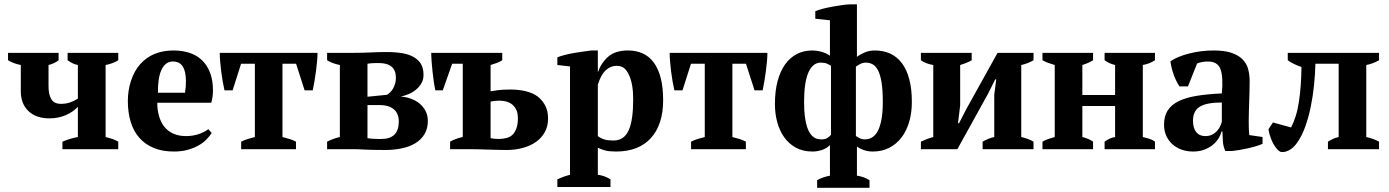

<svg xmlns="http://www.w3.org/2000/svg" viewBox="-20 -707 6585 910"><path d="M18.1 -456.5H257.8V-421.4Q239.3 -406.2 210 -398.9V-298.3Q210 -259.3 223.1 -237.1Q236.3 -214.8 269 -214.8Q293 -214.8 313 -221.9Q333 -229 349.1 -239.7V-398.9Q334 -401.9 323.2 -407.5Q312.5 -413.1 300.3 -421.4V-456.5H540.5V-421.4Q515.6 -405.8 480.5 -398.9V-57.6Q498.5 -53.2 513.2 -48.1Q527.8 -43 540.5 -35.6V0H275.9V-35.6Q313.5 -51.3 349.1 -57.6V-200.7Q326.7 -176.3 291.3 -161.1Q255.9 -146 214.4 -146Q150.9 -146 114.7 -180.7Q78.6 -215.3 78.6 -274.4V-398.9Q43.5 -405.8 18.1 -421.4Z M983.4 -76.7Q973.6 -61 958 -45.4Q942.4 -29.8 920.4 -17.3Q898.4 -4.9 869.4 3.2Q840.3 11.2 804.2 11.2Q749 11.2 708.3 -5.9Q667.5 -22.9 640.1 -54.2Q612.8 -85.4 599.4 -129.6Q585.9 -173.8 585.9 -228Q585.9 -279.3 601.3 -325.4Q616.7 -371.6 644.5 -402.8Q702.1 -467.8 802.7 -467.8Q849.1 -467.8 886.5 -453.6Q923.8 -439.5 948.7 -409.2Q968.3 -385.7 978.8 -353.3Q989.3 -320.8 989.3 -278.3Q989.3 -248 981.4 -220.2H725.6Q725.1 -202.6 727.5 -186Q730 -169.4 734.4 -154.8Q738.8 -140.1 744.9 -128.2Q751 -116.2 757.8 -107.4Q794.4 -62 861.8 -62Q891.1 -62 918.2 -70.3Q945.3 -78.6 967.3 -94.7ZM799.8 -415.5Q781.2 -415.5 767.6 -405.3Q753.9 -395 745.1 -375.7Q736.3 -356.4 732.2 -329.1Q728 -301.8 728.5 -267.6H856.9Q861.8 -298.3 861.3 -325.2Q860.8 -344.7 857.7 -361.3Q854.5 -377.9 847.4 -389.9Q840.3 -401.9 828.6 -408.7Q816.9 -415.5 799.8 -415.5Z M1382.8 0H1123V-35.6Q1137.2 -43 1154.8 -48.3Q1172.4 -53.7 1188 -57.6V-404.8H1122.6L1082.5 -278.8H1043.9Q1039.6 -297.9 1035.4 -321.5Q1031.2 -345.2 1028.3 -369.4Q1025.4 -393.6 1023.4 -416.3Q1021.5 -439 1021.5 -456.5H1484.9Q1484.9 -439.9 1482.9 -417.5Q1481 -395 1477.8 -370.8Q1474.6 -346.7 1470.5 -322.5Q1466.3 -298.3 1462.4 -278.8H1423.8L1383.3 -404.8H1318.8V-57.6Q1340.3 -52.2 1354.5 -47.6Q1368.7 -43 1382.8 -35.6Z M2007.8 -133.3Q2007.8 -97.2 1991.9 -71Q1976.1 -44.9 1948.7 -28.3Q1921.4 -11.7 1884.5 -3.9Q1847.7 3.9 1805.2 3.9Q1776.4 3.9 1753.7 3.4Q1731 2.9 1713.4 2.2Q1695.8 1.5 1682.6 0.7Q1669.4 0 1659.2 0H1530.3V-35.6Q1559.1 -50.3 1590.8 -57.6V-398.9Q1573.2 -402.3 1558.1 -408Q1543 -413.6 1530.3 -421.4V-456.5H1653.8Q1697.8 -456.5 1737.1 -458.5Q1776.4 -460.4 1810.5 -460.4Q1854 -460.4 1887 -454.8Q1919.9 -449.2 1941.9 -436Q1964.8 -422.4 1976.1 -402.3Q1987.3 -382.3 1987.3 -351.6Q1987.3 -330.1 1977.5 -312.7Q1967.8 -295.4 1952.1 -282.5Q1936.5 -269.5 1917.2 -261.2Q1897.9 -252.9 1878.9 -249.5Q1904.3 -247.6 1927.5 -239.3Q1950.7 -231 1968.5 -216.3Q1986.3 -201.7 1997.1 -180.9Q2007.8 -160.2 2007.8 -133.3ZM1721.7 -52.2Q1728 -50.8 1737.3 -50Q1746.6 -49.3 1755.9 -48.8Q1765.1 -48.3 1773.4 -48.3Q1781.7 -48.3 1787.1 -48.3Q1870.1 -48.3 1870.1 -130.9Q1870.1 -169.9 1845.9 -189.5Q1821.8 -209 1782.7 -209H1721.7ZM1721.7 -248.5 1814.5 -257.8Q1821.8 -262.2 1829.3 -269.5Q1836.9 -276.9 1842.8 -287.1Q1848.6 -297.4 1852.5 -310.1Q1856.4 -322.8 1856.4 -338.4Q1856.4 -408.2 1775.4 -408.2Q1770 -408.2 1763.2 -408.2Q1756.3 -408.2 1748.8 -407.7Q1741.2 -407.2 1734.1 -406.7Q1727.1 -406.2 1721.7 -404.8Z M2305.2 -52.2Q2323.2 -48.3 2343.3 -48.3Q2362.8 -48.3 2380.6 -53Q2398.4 -57.6 2409.7 -68.8Q2420.4 -79.6 2427.5 -98.6Q2434.6 -117.7 2434.6 -146Q2434.6 -172.4 2426 -188.7Q2417.5 -205.1 2404.5 -214.1Q2391.6 -223.1 2376.2 -226.6Q2360.8 -230 2347.2 -230Q2335 -230 2325.2 -228.8Q2315.4 -227.5 2305.2 -225.6ZM2360.4 -456.5V-421.4Q2349.1 -414.1 2335.2 -408.9Q2321.3 -403.8 2305.2 -398.9V-274.4Q2316.4 -276.4 2339.4 -279.5Q2362.3 -282.7 2398.9 -282.7Q2417.5 -282.7 2436 -280.8Q2454.6 -278.8 2471.7 -274.7Q2488.8 -270.5 2503.7 -263.9Q2518.6 -257.3 2529.8 -248.5Q2552.2 -230.5 2564.9 -205.1Q2577.6 -179.7 2577.6 -145.5Q2577.6 -108.9 2562.3 -81.1Q2546.9 -53.2 2520.3 -34.4Q2493.7 -15.6 2457.8 -5.9Q2421.9 3.9 2380.9 3.9Q2368.7 3.9 2346.4 3.4Q2324.2 2.9 2299.3 2.2Q2274.4 1.5 2249.8 0.7Q2225.1 0 2207.5 0H2113.3V-35.6Q2138.7 -50.3 2173.3 -57.6V-404.8H2123L2078.6 -278.8H2043.5Q2039.6 -295.9 2036.1 -319.3Q2032.7 -342.8 2030 -367.7Q2027.3 -392.6 2025.6 -416Q2023.9 -439.5 2023.9 -456.5Z M2873.5 179.2H2621.6V143.1Q2654.3 127.9 2681.6 121.6V-392.1L2621.6 -398.9V-435.1Q2636.2 -441.4 2657.7 -446.8Q2679.2 -452.1 2702.1 -456.1Q2725.1 -460 2746.3 -462.9Q2767.6 -465.8 2782.2 -467.8H2813.5V-365.2H2814Q2829.1 -408.7 2862.8 -438.5Q2896.5 -467.8 2956.1 -467.8Q2996.1 -467.8 3027.1 -453.4Q3058.1 -439 3079.3 -409.7Q3100.6 -380.4 3111.8 -336.2Q3123 -292 3123 -231.9Q3123 -173.8 3108.2 -128.7Q3093.3 -83.5 3064.7 -52.2Q3036.1 -21 2994.9 -4.9Q2953.6 11.2 2900.4 11.2Q2869.1 11.2 2851.1 6.8Q2842.3 4.9 2832.8 1.5Q2823.2 -2 2813.5 -6.8V121.6Q2827.6 123 2842.3 127.9Q2856.9 132.8 2873.5 143.1ZM2901.4 -395Q2873.5 -395 2850.6 -373.5Q2827.6 -352.1 2813.5 -305.2V-62Q2827.6 -51.3 2844.2 -46.1Q2860.8 -41 2887.2 -41Q2913.6 -41 2931.4 -53.5Q2949.2 -65.9 2960.2 -90.8Q2971.2 -115.7 2976.1 -152.6Q2981 -189.5 2981 -237.8Q2981 -274.9 2975.8 -303.2Q2970.7 -331.5 2960.9 -352.1Q2951.7 -372.6 2938.2 -383.8Q2924.8 -395 2901.4 -395Z M3515.1 0H3255.4V-35.6Q3269.5 -43 3287.1 -48.3Q3304.7 -53.7 3320.3 -57.6V-404.8H3254.9L3214.8 -278.8H3176.3Q3171.9 -297.9 3167.7 -321.5Q3163.6 -345.2 3160.6 -369.4Q3157.7 -393.6 3155.8 -416.3Q3153.8 -439 3153.8 -456.5H3617.2Q3617.2 -439.9 3615.2 -417.5Q3613.3 -395 3610.1 -370.8Q3606.9 -346.7 3602.8 -322.5Q3598.6 -298.3 3594.7 -278.8H3556.2L3515.6 -404.8H3451.2V-57.6Q3472.7 -52.2 3486.8 -47.6Q3501 -43 3515.1 -35.6Z M4101.1 183.1H3853V147Q3878.9 132.3 3913.6 125.5V-19.5Q3897.9 -3.4 3875.5 3.9Q3853 11.2 3831.1 11.2Q3785.6 11.2 3752.2 -7.1Q3718.8 -25.4 3696.8 -56.4Q3674.8 -87.4 3663.8 -127.9Q3652.8 -168.5 3652.8 -213.4Q3652.8 -275.4 3665.5 -322.8Q3678.2 -370.1 3701.4 -402.3Q3724.6 -434.6 3757.3 -451.2Q3790 -467.8 3829.6 -467.8Q3842.3 -467.8 3854.7 -465.6Q3867.2 -463.4 3878.4 -460Q3889.6 -456.5 3898.7 -451.9Q3907.7 -447.3 3913.6 -442.9V-610.8L3844.2 -618.2V-653.8Q3857.4 -659.7 3878.9 -665.3Q3900.4 -670.9 3924.6 -675.3Q3948.7 -679.7 3971.7 -682.9Q3994.6 -686 4010.7 -686.5H4041.5V-437.5Q4056.6 -449.2 4078.4 -458.5Q4100.1 -467.8 4126.5 -467.8Q4167.5 -467.8 4200 -452.6Q4232.4 -437.5 4255.1 -407Q4277.8 -376.5 4289.8 -330.8Q4301.8 -285.2 4301.8 -224.1Q4301.8 -171.4 4288.8 -128.2Q4275.9 -85 4251.7 -54Q4227.5 -22.9 4193.4 -5.9Q4159.2 11.2 4116.7 11.2Q4092.8 11.2 4073 3.9Q4053.2 -3.4 4041.5 -12.7V125.5Q4075.2 130.4 4101.1 147ZM3874 -46.4Q3889.6 -46.4 3899.9 -52.2Q3910.2 -58.1 3918.5 -67.9V-395Q3910.2 -400.4 3899.4 -405.3Q3888.7 -410.2 3870.1 -410.2Q3832 -410.2 3811.5 -363.5Q3791 -316.9 3791 -223.6Q3791 -182.6 3794.9 -153.3Q3798.8 -124 3805.4 -104.5Q3812 -85 3820.6 -73.2Q3829.1 -61.5 3838.1 -55.7Q3847.2 -49.8 3856.4 -48.1Q3865.7 -46.4 3874 -46.4ZM4084 -410.2Q4068.4 -410.2 4056.2 -403.3Q4043.9 -396.5 4036.6 -391.1V-62.5Q4043.9 -57.1 4054.9 -51.8Q4065.9 -46.4 4079.6 -46.4Q4096.2 -46.4 4111.6 -54.7Q4127 -63 4138.7 -83.3Q4150.4 -103.5 4157.2 -137.7Q4164.1 -171.9 4164.1 -224.1Q4164.1 -280.3 4158.2 -316.4Q4152.3 -352.5 4141.6 -373.3Q4130.9 -394 4116.2 -402.1Q4101.6 -410.2 4084 -410.2Z M4344.7 -456.5H4585.4V-421.4Q4575.7 -415.5 4562 -409.9Q4548.3 -404.3 4530.8 -398.9V-207.5L4520.5 -123H4525.4L4560.5 -190.9L4708 -456.5H4878.4V-421.4Q4864.3 -413.1 4849.4 -407.5Q4834.5 -401.9 4820.3 -398.9V-57.6Q4837.4 -53.7 4851.8 -48.3Q4866.2 -43 4878.4 -35.6V0H4637.2V-35.6Q4649.9 -43 4664.1 -48.8Q4678.2 -54.7 4692.4 -57.6V-258.3L4701.7 -330.6H4696.8L4662.6 -262.2L4517.6 0H4344.7V-35.6Q4360.4 -43 4373.8 -48.1Q4387.2 -53.2 4403.3 -57.6V-398.9Q4367.2 -404.8 4344.7 -421.4Z M5160.6 0H4920.9V-35.6Q4933.6 -43 4948 -48.1Q4962.4 -53.2 4979 -57.6V-398.9Q4962.4 -403.8 4948 -408.9Q4933.6 -414.1 4920.9 -421.4V-456.5H5160.6V-421.4Q5139.6 -408.2 5109.9 -398.9V-256.8H5265.1V-398.9Q5238.3 -404.8 5215.3 -421.4V-456.5H5454.1V-421.4Q5441.9 -413.6 5428.2 -408Q5414.6 -402.3 5396.5 -398.9V-57.6Q5413.1 -53.7 5427.5 -49.3Q5441.9 -44.9 5454.1 -35.6V0H5215.3V-35.6Q5238.8 -53.2 5265.1 -57.6V-204.6H5109.9V-57.6Q5141.1 -49.8 5160.6 -35.6Z M5898.4 -132.3Q5898.4 -112.3 5898.9 -97.7Q5899.4 -83 5900.9 -66.9L5963.9 -57.6V-25.4Q5952.1 -20 5933.8 -14.4Q5915.5 -8.8 5895 -4.2Q5874.5 0.5 5854.2 3.9Q5834 7.3 5818.8 8.8H5787.6Q5782.7 -2 5780 -12.2Q5777.3 -22.5 5776.4 -32.7Q5775.4 -43.5 5774.9 -56.2Q5774.4 -68.8 5773.9 -84H5769.5Q5765.1 -66.4 5754.2 -49.3Q5743.2 -32.2 5726.1 -18.8Q5709 -5.4 5686 2.9Q5663.1 11.2 5635.3 11.2Q5605.5 11.2 5580.3 2.2Q5555.2 -6.8 5536.6 -23.4Q5518.1 -40 5507.6 -63.5Q5497.1 -86.9 5497.1 -116.2Q5497.1 -156.7 5514.6 -183.8Q5532.2 -210.9 5566.9 -227.8Q5601.6 -244.6 5652.6 -252.9Q5703.6 -261.2 5771 -264.2Q5778.3 -342.8 5764.6 -378.9Q5751.5 -415.5 5705.1 -415.5Q5676.8 -415.5 5653.8 -406.2L5610.4 -297.4H5570.3Q5563 -308.1 5555.9 -322.3Q5548.8 -336.4 5543.2 -352.1Q5537.6 -367.7 5533.4 -384.3Q5529.3 -400.9 5527.3 -416.5Q5561 -439.5 5616.7 -453.6Q5672.4 -467.8 5732.9 -467.8Q5784.7 -467.8 5817.6 -456.3Q5850.6 -444.8 5869.6 -425.3Q5888.7 -405.8 5895.8 -379.2Q5902.8 -352.5 5902.8 -322.8Q5902.8 -294.9 5902.1 -270.5Q5901.4 -246.1 5900.6 -223.1Q5899.9 -200.2 5899.2 -178Q5898.4 -155.8 5898.4 -132.3ZM5692.9 -62Q5711.9 -62 5725.6 -69.1Q5739.3 -76.2 5748.5 -86.7Q5757.8 -97.2 5763.2 -108.9Q5768.6 -120.6 5771 -129.9V-221.2Q5698.2 -221.2 5666.3 -201.2Q5634.3 -181.2 5634.3 -135.3Q5634.3 -100.1 5649.4 -81.1Q5664.6 -62 5692.9 -62Z M6099.1 -103Q6110.4 -124 6120.4 -154.8Q6130.4 -185.5 6136.2 -224.1Q6142.1 -262.7 6145 -303.7Q6147.9 -344.7 6148.4 -389.6Q6129.9 -395.5 6113 -403.8Q6096.2 -412.1 6083.5 -421.4V-456.5H6516.1V-421.4Q6487.3 -404.8 6455.6 -398.9V-57.6Q6475.1 -53.2 6489.7 -47.6Q6504.4 -42 6516.1 -35.6V0H6273.9V-35.6Q6285.2 -43 6296.6 -48.3Q6308.1 -53.7 6324.7 -57.6V-404.8H6214.4Q6213.4 -356.4 6208 -303.7Q6202.6 -251 6192.4 -200.9Q6182.1 -150.9 6166.3 -106.7Q6150.4 -62.5 6128.4 -31.2Q6109.9 -4.9 6088.1 5.9Q6066.4 16.6 6049.3 12.7Q6037.1 6.3 6026.9 -7.3Q6016.6 -21 6009.3 -37.1Q6002 -53.2 5997.6 -68.8Q5993.2 -84.5 5992.2 -94.7L6013.2 -126.5Z"/></svg>

Font: PT Astra Serif
Style: Bold
Weight: 700
Designer: A.Korolkova, I. Chaeva
Foundry: ParaType Ltd
Version: Version 1.002